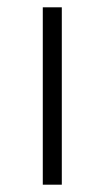

<svg xmlns="http://www.w3.org/2000/svg" viewBox="-20 -505 286 525"><path d="M97 -485H149V0H97Z"/></svg>

Font: Niramit ExtraLight
Style: Regular
Weight: 200
Designer: Katatrad Aksorn Co.,Ltd.
Foundry: Cadson Demak Co.,Ltd.
Version: Version 1.000; ttfautohint (v1.6)